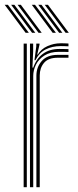

<svg xmlns="http://www.w3.org/2000/svg" viewBox="-44 -782 326 802"><path d="M81.2 0V-600H94.5V-568L91.5 -499.5H95Q107.8 -537 135.2 -557.2Q162.8 -577.5 204.2 -577.5Q214.5 -577.5 225 -577.2Q235.5 -577 242 -576.8V-564.8Q235 -565.2 223.9 -565.4Q212.8 -565.5 202 -565.5Q165.5 -565.5 141.6 -550.2Q117.8 -535 106.2 -511.9Q94.8 -488.8 94.8 -464.8V0ZM54.8 0V-600H68V0ZM108 0V-466Q108 -501.8 130.5 -527.2Q153 -552.8 197 -552.8Q208.5 -552.8 220 -552.8Q231.5 -552.8 242 -552.8V-540.8Q231.5 -540.8 219.9 -540.8Q208.2 -540.8 197 -540.8Q158 -540.8 140 -519.5Q122 -498.2 122 -466.8V0ZM100 -530.5 107.5 -588.2V-600H121V-595.5L111.5 -554.2H114Q127.5 -577.2 154 -589.2Q180.5 -601.2 209.2 -601.2Q216.2 -601.2 224.2 -601.1Q232.2 -601 242 -600.2V-588.5Q233.5 -589 225.6 -589.2Q217.8 -589.5 210 -589.5Q174 -589.5 146.8 -575.6Q119.5 -561.8 104 -530.5ZM117 -645 29.5 -762H43L130.2 -645ZM63 -645 -24.5 -762H-11L76.5 -645ZM90 -645 2.5 -762H16L103.5 -645ZM230 -645 142.8 -762H156.2L243.5 -645ZM176 -645 88.8 -762H102.2L189.5 -645ZM203 -645 115.8 -762H129.2L216.5 -645Z"/></svg>

Font: Big Shoulders Inline Display Thin
Style: Regular
Weight: 400
Version: Version 2.002